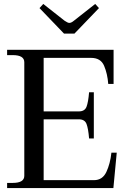

<svg xmlns="http://www.w3.org/2000/svg" viewBox="-20 -952 647 972"><path d="M304 -782 180 -911 199 -932 307 -847Q323 -836 331 -836Q341 -836 354 -847L462 -932L481 -911L357 -782ZM571 -179 554 0H16V-26H44Q103 -26 103 -62V-637Q103 -673 44 -673H16V-700H555V-527H528Q524 -579 507 -619Q490 -659 441 -659H201V-388H379Q409 -388 418 -411.5Q427 -435 431 -485H455V-251H431Q427 -301 418 -324.5Q409 -348 379 -348H201V-40H456Q499 -40 518.5 -81.5Q538 -123 544 -179Z"/></svg>

Font: TavirajRegular
Style: Regular
Weight: 400
Designer: Katatrad Team
Foundry: CadsonDemak
Version: Version 1.001